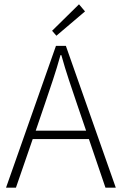

<svg xmlns="http://www.w3.org/2000/svg" viewBox="-20 -872 566 892"><path d="M188 -388 146 -265H380L338 -388Q318 -447 300 -501Q282 -555 265 -616H261Q244 -555 226 -501Q208 -447 188 -388ZM8 0 240 -659H286L518 0H470L393 -226H132L54 0ZM242 -706 222 -729 347 -852 375 -819Z"/></svg>

Font: CV Source Sans Light
Style: Regular
Weight: 300
Designer: Paul D. Hunt
Foundry: Adobe Systems Incorporated
Version: Version 3.001